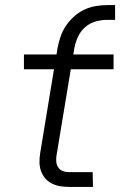

<svg xmlns="http://www.w3.org/2000/svg" viewBox="-20 -734 490 754"><path d="M250 0Q232 0 215 -3Q198 -6 182.5 -14Q167 -22 156.5 -35Q146 -48 140.5 -64Q135 -80 135 -98Q135 -116 138 -134L192 -462H74V-520H202L206 -545Q210 -567 217.5 -589.5Q225 -612 238.5 -632Q252 -652 270 -668.5Q288 -685 310 -695.5Q332 -706 355 -710Q378 -714 401 -714H432V-656H400Q378 -656 355 -649.5Q332 -643 314 -627Q296 -611 286 -589Q276 -567 272 -545L268 -520H426V-462H258L202 -124Q200 -112 201 -99.5Q202 -87 208.5 -77Q215 -67 226 -62.5Q237 -58 250 -58H344L345 0Z"/></svg>

Font: Iosevka Etoile Light
Style: Italic
Weight: 300
Italic angle: -9°
Designer: Belleve Invis
Foundry: Belleve Invis
Version: Version 22.1.2; ttfautohint (v1.8.4)